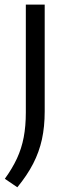

<svg xmlns="http://www.w3.org/2000/svg" viewBox="-34 -562 285 814"><path d="M39.5 232 -13.5 196Q18 152.5 37.8 110Q57.5 67.5 66.5 20.2Q75.5 -27 75.5 -85V-542.5H155.5V-89.5Q155.5 -25 143.8 28.8Q132 82.5 106.5 132Q81 181.5 39.5 232Z"/></svg>

Font: Encode Sans Condensed Thin
Style: Regular
Weight: 400
Version: Version 3.002